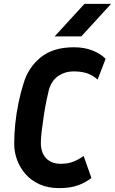

<svg xmlns="http://www.w3.org/2000/svg" viewBox="-20 -955 591 987"><path d="M284 12Q227 12 183.5 -7.5Q140 -27 111 -60.5Q82 -94 67.5 -134Q53 -174 53 -215Q53 -266 58.5 -319Q64 -372 75 -425.5Q86 -479 101 -526Q125 -608 189 -660Q253 -712 360 -712Q413 -712 454 -696Q495 -680 523 -653L482 -546Q457 -568 428 -578Q399 -588 357 -588Q317 -588 282.5 -566.5Q248 -545 232 -496Q227 -477 219.5 -441Q212 -405 205.5 -363Q199 -321 194.5 -282.5Q190 -244 190 -221Q190 -170 217 -141.5Q244 -113 292 -113Q331 -113 358.5 -124.5Q386 -136 410 -153L450 -40Q417 -15 378.5 -1.5Q340 12 284 12ZM261 -768 414 -935H551L398 -768Z"/></svg>

Font: Finlandica SemiBold
Style: Italic
Weight: 600
Italic angle: -8°
Designer: Niklas Ekholm, Juho Hiilivirta, Jaakko Suomalainen
Foundry: Helsinki Type Studio
Version: Version 1.063